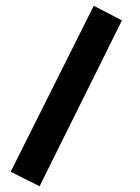

<svg xmlns="http://www.w3.org/2000/svg" viewBox="-20 -399 487 668"><path d="M306.2 -378.9 404.3 -328.1 117.7 249 17.1 198.7Z"/></svg>

Font: Vazirmatn UI FD ExtraBold
Style: Regular
Weight: 800
Designer: Saber Rastikerdar
Foundry: Saber Rastikerdar
Version: Version 33.003